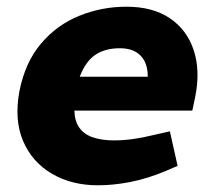

<svg xmlns="http://www.w3.org/2000/svg" viewBox="-20 -545 628 573"><path d="M272 8Q194 8 135 -26.5Q76 -61 49 -124Q22 -187 38 -273Q55 -359 102.5 -415Q150 -471 217 -498Q284 -525 357 -525Q436 -525 487 -490.5Q538 -456 558 -395.5Q578 -335 563 -258L554 -215H202Q203 -183 217 -163.5Q231 -144 257.5 -135Q284 -126 321 -126Q347 -126 376.5 -130Q406 -134 438 -142L487 -153L510 -50L473 -34Q420 -12 369.5 -2Q319 8 272 8ZM218 -316H421Q421 -357 399.5 -379Q378 -401 338 -401Q293 -401 264 -381Q235 -361 218 -316Z"/></svg>

Font: REM
Style: Bold Italic
Weight: 700
Italic angle: -11°
Designer: Octavio Pardo
Foundry: Ashler Design
Version: Version 1.005;gftools[0.9.28]